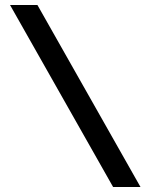

<svg xmlns="http://www.w3.org/2000/svg" viewBox="-20 -672 582 764"><path d="M430 72H539L129 -652H20Z"/></svg>

Font: Charger
Style: ExBd
Weight: 400
Designer: Jasper
Foundry: Cannot Into Space Fonts
Version: Version 0.99